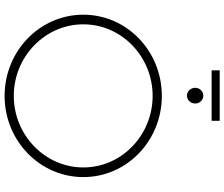

<svg xmlns="http://www.w3.org/2000/svg" viewBox="-92 -906 999 856"><g transform="rotate(90 408.0 -478.5)"><path d="M294 -958V-922H519V-958ZM407 -885C388 -885 372 -869 372 -849C372 -828 388 -812 407 -812C426 -812 442 -828 442 -849C442 -869 426 -885 407 -885ZM408 -700C208 -700 46 -544 46 -350C46 -156 208 1 408 1C608 1 770 -156 770 -350C770 -544 608 -700 408 -700ZM408 -659C583 -659 727 -521 727 -350C727 -179 583 -40 408 -40C233 -40 89 -179 89 -350C89 -521 233 -659 408 -659Z"/></g></svg>

Font: Montserrat ExtraLight
Style: Regular
Weight: 250
Designer: Julieta Ulanovsky
Foundry: Julieta Ulanovsky
Version: Version 4.000